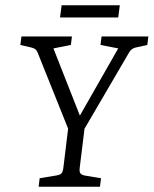

<svg xmlns="http://www.w3.org/2000/svg" viewBox="-20 -706 581 726"><path d="M247 -196 122 -508Q120 -513 115.5 -518Q111 -523 100 -526L57 -536L61 -568H252L248 -536L182 -523L291 -246H269L427 -523L360 -536L364 -568H541L537 -536L496 -527Q478 -524 469 -509L286 -196ZM126 0 130 -32 190 -42Q205 -44 211.5 -49.5Q218 -55 220 -75L238 -223H300L281 -68Q280 -55 285 -49.5Q290 -44 302 -42L362 -32L358 0ZM213 -686H433L427 -640H207Z"/></svg>

Font: Yrsa Light
Style: Italic
Weight: 300
Italic angle: -7.10001°
Designer: Anna Giedrys (Yrsa+Rasa design), David Brezina (Yrsa art-direction, Rasa art-direction, design)
Foundry: Rosetta Type Foundry
Version: Version 2.004